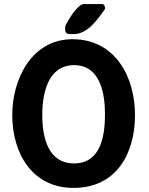

<svg xmlns="http://www.w3.org/2000/svg" viewBox="-20 -913 730 940"><path d="M40 -350C40 -163 137 7 340 7C549 7 641 -160 641 -350C641 -535 545 -721 335 -721C134 -721 40 -524 40 -350ZM187 -350C187 -453 213 -594 343 -594C471 -594 494 -455 494 -354C494 -249 474 -113 343 -113C214 -113 187 -242 187 -350ZM299 -773C299 -762 299 -751 313 -747C317 -746 336 -746 340 -746C409 -746 455 -815 493 -867C494 -868 494 -872 494 -873C494 -881 491 -893 480 -893H387C385 -893 376 -889 373 -887C340 -859 321 -826 300 -787C300 -785 299 -775 299 -773Z"/></svg>

Font: Asimov Print
Style: C
Weight: 500
Designer: Google
Version: Version 2.000980: 2014